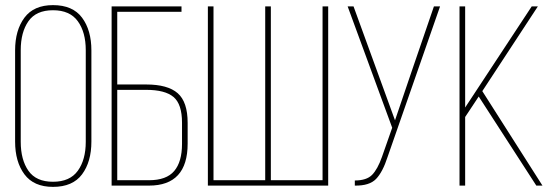

<svg xmlns="http://www.w3.org/2000/svg" viewBox="-20 -725 2176 750"><path d="M39 -172V-528Q39 -607 75.5 -656Q112 -705 187 -705Q264 -705 300.5 -656Q337 -607 337 -528V-172Q337 -93 300.5 -44Q264 5 187 5Q112 5 75.5 -44Q39 -93 39 -172ZM61 -529V-171Q61 -101 91 -58Q121 -15 187 -15Q253 -15 284 -58Q315 -101 315 -171V-529Q315 -599 284 -642Q253 -685 187 -685Q121 -685 91 -642Q61 -599 61 -529Z M438 -395H551Q635 -395 674 -361Q713 -327 713 -245V-164Q713 0 562 0H416V-700H689V-679H438ZM438 -21H562Q630 -21 660.5 -57Q691 -93 691 -163V-246Q691 -318 658 -346Q625 -374 551 -374H438Z M792 -700H814V-21H1016V-700H1038V-21H1240V-700H1262V0H792Z M1699 -700 1494 -112Q1475 -53 1449 -26Q1423 1 1366 0V-20Q1412 -20 1433.5 -42Q1455 -64 1472 -112L1512 -226L1338 -700H1361L1523 -255L1590 -452L1675 -700Z M2075 0 1850 -348 1797 -268V0H1775V-700H1797V-305L2057 -700H2081L1864 -369L2099 0Z"/></svg>

Font: Bebas Neue Light
Style: Regular
Weight: 300
Designer: Ryoichi Tsunekawa
Foundry: Ryoichi Tsunekawa
Version: Version 001.003; ttfautohint (v1.5.65-e2d9)